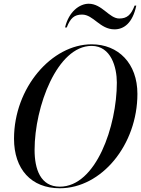

<svg xmlns="http://www.w3.org/2000/svg" viewBox="-20 -997 755 1027"><path d="M419 -919C480 -919 514 -840 592.5 -840C641.5 -840 689 -872 709 -967H700C681 -917 659 -898 618 -898C564 -898 526 -977 454.5 -977C405.5 -977 348 -935 328 -850H337C356.5 -900.5 378 -919 419 -919ZM300 10C523 10 715 -222 715 -495C715 -658 613 -760 470 -760C257 -760 55 -528 55 -255C55 -92 147 10 300 10ZM470 -751.5C574 -751.5 605 -637 605 -555C605 -323 494 1.5 300 1.5C196 1.5 165 -93 165 -195C165 -427 286 -751.5 470 -751.5Z"/></svg>

Font: Bodoni* 24pt
Style: Italic
Weight: 400
Italic angle: -13°
Version: Version 2.3